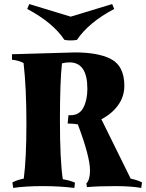

<svg xmlns="http://www.w3.org/2000/svg" viewBox="-20 -916 719 945"><path d="M39 -649 349 -658Q459 -658 521 -628Q592 -594 592 -494Q592 -441 561.5 -398.5Q531 -356 479 -329L623 -37Q659 -29 679 -18L675 9Q626 0 545.5 0Q465 0 408 5L405 -13Q423 -31 423 -77Q423 -145 363 -304Q339 -308 313 -308L317 -349H328Q371 -349 390.5 -386.5Q410 -424 410 -479Q410 -609 322 -609Q303 -609 285 -604Q275 -516 275 -322.5Q275 -129 289 -34Q328 -27 349 -17L346 9Q274 0 189.5 0Q105 0 45 9L41 -18Q63 -30 97 -37Q110 -135 110 -309Q110 -483 96 -606Q70 -619 39 -622ZM297 -720Q240 -805 114 -872L124 -896L328 -834L532 -896L542 -872Q416 -805 359 -720Q348 -717 328 -717Q308 -717 297 -720Z"/></svg>

Font: Almendra
Style: Bold
Weight: 700
Designer: Ana Sanfelippo
Foundry: Ana Sanfelippo
Version: Version 1.004